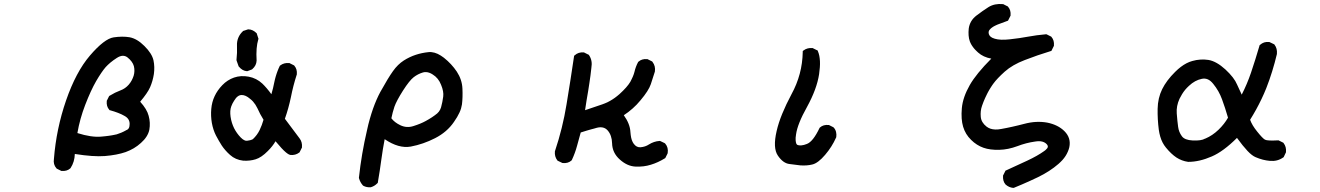

<svg xmlns="http://www.w3.org/2000/svg" viewBox="-20 -788 6540 951"><path d="M281.7 57.6 262.2 47.9 260.7 46.9 259.3 45.4Q242.7 26.4 247.1 -1Q258.8 -149.9 307.1 -290Q331.5 -360.8 361.1 -416.5Q390.6 -472.2 425.8 -513.2Q497.1 -596.2 543 -603Q586.9 -609.4 621.6 -603.5Q640.1 -600.1 658.4 -589.4Q676.8 -578.6 695.3 -560.1Q732.4 -523.4 740.2 -489.3Q747.1 -456.5 742.2 -421.4Q736.8 -386.7 723.6 -356.4Q717.3 -341.8 704.8 -323.7Q692.4 -305.7 674.3 -284.2Q708 -247.1 716.3 -214.4Q721.2 -196.8 721.9 -179.7Q722.7 -162.6 719.7 -145.5Q716.3 -128.4 705.8 -111.8Q695.3 -95.2 678.2 -80.1Q661.6 -64.9 642.6 -53.7Q623.5 -42.5 602.1 -34.7Q580.6 -27.3 555.2 -22.5Q529.8 -17.6 499.5 -15.1Q443.4 -10.7 350.6 -25.4Q349.6 13.7 329.6 44.4L328.6 45.4L327.6 46.4Q311 61 285.2 58.6H283.2ZM605 -143.1Q613.8 -146 617.9 -153.3Q622.1 -160.6 622.1 -174.3Q622.1 -200.2 596.7 -213.9Q582.5 -222.2 564.7 -229Q546.9 -235.8 525.9 -241.7L522.9 -242.2L521 -244.6Q506.3 -261.2 508.8 -287.1V-289.1L509.8 -290.5L519.5 -310.1L521 -312.5L523.4 -314Q549.3 -330.1 576.7 -340.3Q600.6 -349.1 617.7 -368.7Q626.5 -378.9 632.3 -389.9Q638.2 -400.9 642.1 -413.1Q648.9 -436.5 643.1 -460.4Q636.7 -483.4 611.8 -503.4Q589.4 -521 558.6 -501Q549.8 -495.1 541.7 -489.5Q533.7 -483.9 526.9 -478Q520 -472.2 514.2 -466.6Q508.3 -460.9 503.4 -455.6Q483.4 -432.6 456.5 -386.7Q429.7 -340.3 401.9 -268.1Q375.5 -199.7 363.3 -128.9Q432.6 -106.9 481.4 -111.3Q492.2 -112.3 501.7 -113.3Q511.2 -114.3 519.5 -115.5Q527.8 -116.7 534.9 -117.9Q542 -119.1 547.6 -120.4Q553.2 -121.6 558.1 -122.6Q569.3 -126 580.8 -130.9Q592.3 -135.7 603.5 -142.1L604 -142.6Z M1184.6 7.8Q1146 3.4 1119.6 -20.5Q1106.9 -31.7 1096.7 -43.5Q1086.4 -55.2 1078.6 -66.9Q1064 -89.8 1049.8 -116.7Q1035.6 -144.5 1029.3 -179.2Q1023.4 -213.4 1026.4 -248Q1029.3 -282.7 1043 -311.5Q1049.8 -326.2 1059.3 -339.8Q1068.8 -353.5 1081.1 -366.2Q1106 -392.1 1139.2 -403.8Q1173.3 -415.5 1211.9 -408.2Q1250.5 -400.9 1279.3 -374Q1290 -363.8 1301.5 -350.3Q1313 -336.9 1324.2 -321.3Q1328.6 -336.4 1332.3 -351.3Q1335.9 -366.2 1338.9 -381.8Q1340.3 -388.7 1342 -395.5Q1343.8 -402.3 1345.7 -409.2Q1347.7 -416 1349.9 -422.6Q1352.1 -429.2 1354.5 -435.5Q1356.9 -441.9 1359.6 -448.2Q1362.3 -454.6 1365.2 -460.4L1366.2 -462.4L1368.2 -463.9Q1386.7 -478 1412.1 -475.6H1414.1L1415.5 -474.6L1435.1 -464.8L1437 -463.9L1438 -462.4Q1452.6 -445.8 1450.2 -419.9V-418.9L1449.7 -418Q1432.1 -363.8 1420.9 -306.6Q1409.2 -251 1391.1 -199.7L1463.9 -102.5Q1478 -84 1475.6 -58.6V-56.6L1474.6 -55.2L1464.8 -35.6L1463.9 -33.7L1461.9 -32.2Q1443.4 -18.1 1418 -20.5H1417L1416 -21Q1407.7 -23.4 1397 -32.5Q1386.2 -41.5 1374.3 -54.4Q1362.3 -67.4 1344.7 -88.4Q1331.1 -64.5 1306.6 -40Q1274.9 -7.8 1246.1 1Q1217.8 9.8 1185.1 7.8ZM1232.4 -98.6Q1253.9 -118.7 1266.1 -144Q1277.8 -168.5 1285.2 -194.8Q1267.6 -223.1 1254.9 -252Q1250.5 -261.2 1245.1 -269.5Q1239.7 -277.8 1233.2 -285.2Q1226.6 -292.5 1218.3 -298.8Q1207 -308.6 1196.8 -313Q1186.5 -317.4 1177.7 -317.4Q1171.9 -317.4 1167 -315.7Q1162.1 -314 1157.5 -310.5Q1152.8 -307.1 1148.4 -301.8Q1143.6 -295.4 1139.4 -288.8Q1135.3 -282.2 1131.6 -275.4Q1127.9 -268.6 1125.5 -261.2Q1117.7 -240.2 1122.1 -209.5Q1124.5 -193.4 1128.9 -179.4Q1133.3 -165.5 1139.6 -152.8Q1152.3 -127.9 1171.9 -107.4Q1176.8 -102.5 1181.2 -99.1Q1185.5 -95.7 1189.5 -93.8Q1193.4 -91.8 1196.8 -91.1Q1200.2 -90.3 1203.6 -90.8Q1220.2 -92.3 1232.4 -98.6ZM1227.1 -443.8 1206.5 -436 1204.6 -435.5H1202.6Q1180.7 -437 1163.6 -457.5L1162.1 -459L1161.6 -460.4L1151.9 -487.8L1151.4 -490.2V-492.2Q1155.3 -525.9 1153.8 -562Q1152.8 -582.5 1160.2 -600.6Q1167.5 -618.7 1182.6 -632.8L1184.1 -634.8L1186.5 -635.3L1207 -642.1L1208.5 -642.6H1210Q1221.2 -642.6 1231.4 -637.7Q1241.7 -632.8 1250.5 -624L1252 -622.1L1252.4 -620.1L1259.3 -598.6L1260.3 -595.7L1259.3 -592.8Q1247.1 -552.7 1251 -488.8V-488.3V-487.8Q1250 -463.4 1230 -445.8L1229 -444.8Z M1814.9 139.6Q1795.9 140.6 1780.8 132.8L1779.3 131.8L1777.8 130.9Q1763.7 115.2 1758.3 95.2L1757.8 93.8V91.8Q1770.5 -25.9 1797.9 -143.1Q1804.2 -172.9 1811.8 -199.2Q1819.3 -225.6 1827.6 -249.3Q1835.9 -272.9 1845 -293.7Q1854 -314.5 1863.8 -332.5Q1902.8 -402.8 1926.3 -435.5Q1950.2 -469.2 1980 -488.3Q1994.6 -497.6 2009.5 -504.6Q2024.4 -511.7 2039.6 -516.6Q2069.3 -526.4 2102.5 -529.8Q2109.9 -530.8 2117.4 -529.8Q2125 -528.8 2132.6 -526.9Q2140.1 -524.9 2147.9 -521.2Q2155.8 -517.6 2163.3 -512.7Q2170.9 -507.8 2178.7 -502Q2188.5 -494.1 2197.3 -486.1Q2206.1 -478 2213.9 -469.5Q2221.7 -460.9 2229 -451.9Q2236.3 -442.9 2242.7 -433.1Q2268.6 -393.6 2270.5 -349.1Q2272.5 -306.2 2268.1 -270.5Q2266.6 -261.2 2263.7 -251Q2260.7 -240.7 2255.6 -230Q2250.5 -219.2 2243.9 -207.8Q2237.3 -196.3 2228.5 -184.1Q2194.3 -133.8 2134.8 -103.5Q2076.7 -73.7 2014.6 -62Q1955.1 -51.3 1885.3 -98.6Q1876 -50.3 1869.1 0.5Q1861.3 59.1 1851.6 114.7L1851.1 118.2L1848.6 120.1Q1835.4 133.8 1817.4 139.2L1816.4 139.6ZM2135.3 -218.3Q2157.7 -232.9 2164.6 -256.3Q2171.9 -283.2 2175.3 -309.6Q2178.7 -334.5 2164.6 -368.2Q2151.4 -401.9 2123.5 -418.9Q2114.7 -424.8 2106.2 -427.7Q2097.7 -430.7 2089.8 -430.9Q2082 -431.2 2075.2 -429.2Q2050.3 -421.9 2029.3 -405.8Q2008.3 -389.6 1976.1 -339.4Q1960 -314 1949.2 -293.7Q1938.5 -273.4 1933.6 -259.3Q1924.3 -231 1918.5 -202.1Q1926.3 -191.9 1937.3 -183.3Q1948.2 -174.8 1963.4 -167.5Q1994.6 -152.8 2027.8 -163.6Q2063.5 -174.8 2088.4 -188.5Q2096.2 -192.9 2104.2 -197.5Q2112.3 -202.1 2119.9 -207.3Q2127.4 -212.4 2134.8 -217.8H2135.3Z M3127.4 37.1Q3086.9 35.2 3050.3 2.4Q3012.7 -30.8 3011.7 -78.6Q3010.7 -118.2 2989.7 -142.1Q2970.2 -164.1 2935.1 -154.8Q2928.7 -152.8 2922.4 -151.1Q2916 -149.4 2909.4 -147.7Q2902.8 -146 2896.2 -144Q2889.6 -142.1 2883.1 -140.1Q2876.5 -138.2 2869.9 -136Q2863.3 -133.8 2856.4 -131.8Q2847.7 -99.1 2838.4 -66.4Q2828.6 -29.8 2812.5 4.4L2811.5 5.9L2810.1 7.3Q2793.5 22 2767.6 19.5H2766.1L2764.2 18.6L2743.7 8.8L2741.7 7.8L2740.2 5.9Q2726.1 -12.7 2728.5 -38.1V-39.1L2729 -40Q2767.1 -153.8 2786.1 -271Q2805.7 -389.2 2823.2 -508.3L2823.7 -511.7L2826.7 -514.2Q2845.2 -530.8 2871.1 -528.3H2873L2874.5 -527.3L2894 -517.6L2896.5 -516.6L2897.9 -514.2Q2915.5 -487.8 2909.2 -452.6Q2907.2 -433.6 2904.8 -414.8Q2902.3 -396 2899.4 -377Q2896.5 -357.9 2893.6 -339.4Q2889.2 -314.9 2885.3 -290.5Q2881.3 -266.1 2877.9 -242.2Q2921.4 -256.8 2962.9 -271Q2969.2 -273.4 2975.8 -275.9Q2982.4 -278.3 2988.8 -281.5Q2995.1 -284.7 3001.2 -288.1Q3007.3 -291.5 3013.4 -295.4Q3019.5 -299.3 3025.4 -303.5Q3031.2 -307.6 3036.9 -312.3Q3042.5 -316.9 3048.3 -321.8Q3086.9 -356.9 3102.1 -382.8Q3105.5 -389.2 3108.6 -395.8Q3111.8 -402.3 3114.5 -408.4Q3117.2 -414.6 3119.1 -420.4Q3121.1 -426.3 3122.6 -432.1Q3128.4 -457.5 3140.6 -480.5L3141.6 -481.9L3143.1 -482.9Q3159.7 -497.6 3185.5 -495.1H3187.5L3189 -494.1L3208.5 -484.4L3210.4 -483.4L3211.9 -481.4Q3228 -460.4 3223.6 -433.1V-432.1L3223.1 -431.6Q3213.4 -400.4 3203.6 -371.1Q3198.2 -355 3185.5 -335.2Q3172.9 -315.4 3152.3 -291Q3134.3 -269 3113.3 -250.5Q3092.3 -231.9 3069.8 -217.3Q3100.6 -174.3 3102.5 -134.3Q3103 -126.5 3104 -119.4Q3105 -112.3 3106.2 -106.2Q3107.4 -100.1 3109.4 -94.5Q3111.3 -88.9 3113.8 -84.2Q3116.2 -79.6 3119.1 -75.7Q3132.8 -57.1 3152.3 -58.6Q3164.1 -59.6 3174.6 -63Q3185.1 -66.4 3194.8 -72.8Q3206.5 -80.1 3219.5 -84.5Q3232.4 -88.9 3246.1 -89.8H3249L3251.5 -88.9L3272 -79.1L3273.4 -78.1L3274.9 -76.7Q3291.5 -57.6 3287.1 -29.8L3286.6 -28.3L3286.1 -26.9L3276.4 -7.3L3274.9 -4.9L3272.5 -3.4Q3255.9 6.8 3238.8 14.6Q3221.7 22.5 3204.1 27.8Q3168.5 39.1 3127.4 37.1Z M3944.8 31.2Q3918 27.3 3890.6 24.4Q3858.9 21 3833 -17.1Q3807.1 -54.7 3826.7 -138.7Q3835.9 -179.2 3854.5 -224.6Q3873 -270 3900.4 -321.3Q3954.1 -419.4 3956.1 -530.3V-535.2L3960 -538.1Q3978.5 -552.2 4003.9 -549.8H4005.9L4007.3 -548.8L4026.9 -539.1L4030.3 -537.6L4031.2 -534.2Q4035.6 -523.9 4038.1 -511.7Q4040.5 -499.5 4041.3 -485.1Q4042 -470.7 4040.8 -454.6Q4039.6 -438.5 4037.1 -420.4Q4025.9 -347.2 3977.5 -258.8Q3953.6 -216.3 3939.9 -181.9Q3926.3 -147.5 3922.9 -122.1Q3919.9 -104.5 3920.9 -93.3Q3921.9 -82 3924.1 -76.9Q3926.3 -71.8 3929.7 -70.3Q3936.5 -66.9 3949 -67.9Q3961.4 -68.8 3977.1 -75.2Q4007.3 -86.9 4039.1 -153.8L4040 -155.3L4041.5 -156.7Q4058.1 -171.4 4084 -168.9H4085.9L4087.4 -168L4106.9 -158.2L4108.4 -157.2L4109.9 -155.8Q4118.2 -146.5 4121.1 -134.3Q4124 -122.1 4122.1 -108.9L4121.6 -107.4L4121.1 -106.4Q4101.1 -61 4066.9 -21Q4031.7 20.5 4002.9 26.9Q3976.6 33.2 3945.8 31.2H3945.3Z M4998 142.6Q4987.8 141.6 4978.5 137.5Q4969.2 133.3 4961.4 126.5L4960.9 126L4960.4 125.5Q4953.1 117.2 4950.2 106.4Q4947.3 95.7 4948.2 83V81.1L4949.2 79.6L4959 60.1L4960.4 57.1L4963.9 55.7Q5016.6 32.2 5067.9 7.8Q5119.1 -16.1 5152.3 -40Q5155.8 -42.5 5158.7 -44.9Q5168.9 -53.7 5169.9 -60.3Q5170.9 -66.9 5164.6 -73.7Q5156.2 -83 5142.1 -86.7Q5127.9 -90.3 5106.9 -86.9Q5062 -80.6 5019 -64Q4996.6 -55.7 4973.9 -51Q4951.2 -46.4 4929 -45.9Q4906.7 -45.4 4887.2 -47.9Q4867.7 -50.3 4851.1 -56.2Q4834.5 -62 4819.1 -71.8Q4803.7 -81.5 4790 -95.2Q4761.7 -122.6 4750.5 -160.2Q4739.3 -197.3 4744.1 -252Q4749 -306.6 4783.7 -367.2Q4799.3 -394.5 4825.9 -427.2Q4852.5 -460 4890.1 -497.6Q4850.1 -504.9 4824.7 -527.8Q4820.8 -531.2 4817.4 -534.7Q4814 -538.1 4810.5 -541.5Q4807.1 -544.9 4804.4 -548.3Q4801.8 -551.8 4799.1 -555.2Q4796.4 -558.6 4794.2 -562.3Q4792 -565.9 4790 -569.3Q4788.1 -572.8 4786.6 -576.2Q4785.2 -579.6 4783.7 -583Q4778.8 -596.7 4777.6 -612.8Q4776.4 -628.9 4778.3 -646.5Q4780.8 -665.5 4790.3 -681.9Q4799.8 -698.2 4816.4 -710.9Q4847.2 -734.4 4875.5 -752.4Q4891.1 -762.2 4909.2 -765.9Q4927.2 -769.5 4947.3 -767.6H4949.2L4950.7 -766.6L4970.2 -756.8L4972.2 -755.9L4973.1 -754.4Q4987.8 -737.8 4985.4 -711.9V-710L4984.4 -708.5L4974.6 -689L4972.7 -685.5L4968.8 -684.1Q4945.8 -676.3 4921.4 -666.5Q4918 -665 4914.3 -663.3Q4910.6 -661.6 4907.2 -659.9Q4903.8 -658.2 4900.9 -656.5Q4897.9 -654.8 4895 -652.6Q4892.1 -650.4 4889.4 -648.4Q4886.7 -646.5 4884.8 -644Q4873.5 -633.8 4877.9 -619.1Q4880.4 -611.3 4887.2 -605.7Q4894 -600.1 4907.2 -596.2Q4934.6 -587.9 4981.9 -593.3Q5030.8 -598.6 5072.3 -606.4Q5114.7 -614.3 5160.2 -618.2H5163.1L5165.5 -617.2L5185.1 -607.4L5187 -606.4L5188 -605Q5202.6 -588.4 5200.2 -562.5V-560.5L5199.2 -559.1L5189.5 -539.6L5187.5 -535.6L5183.6 -534.7Q5119.1 -515.1 5056.2 -490.7Q5025.4 -479 5000.5 -464.6Q4975.6 -450.2 4956.5 -433.1Q4918.5 -398.9 4900.4 -374Q4897.5 -370.1 4894.5 -365.7Q4891.6 -361.3 4888.9 -357.2Q4886.2 -353 4883.5 -348.6Q4880.9 -344.2 4878.2 -339.6Q4875.5 -335 4873 -330.3Q4870.6 -325.7 4868.2 -320.8Q4863.3 -311 4859.1 -301.8Q4855 -292.5 4851.1 -283Q4847.2 -273.4 4844.2 -264.2Q4835 -238.3 4837.9 -209Q4840.3 -181.6 4866.2 -161.1Q4875 -154.3 4885.7 -150.6Q4896.5 -147 4910.2 -146.5Q4923.8 -146 4940.4 -149.4Q4953.6 -151.9 4967.3 -154.5Q4981 -157.2 4994.9 -160.4Q5008.8 -163.6 5023.2 -167Q5037.6 -170.4 5052.2 -174.3Q5083 -182.6 5111.6 -184.1Q5140.1 -185.5 5167 -180.7Q5220.7 -169.9 5252.4 -138.2Q5286.1 -104.5 5276.4 -58.6Q5274.9 -52.7 5273.2 -47.4Q5271.5 -42 5269 -36.6Q5266.6 -31.2 5263.9 -25.9Q5261.2 -20.5 5257.8 -15.4Q5254.4 -10.3 5250.5 -5.1Q5246.6 0 5242.2 4.9Q5237.8 9.8 5232.9 14.4Q5228 19 5222.7 23.9Q5180.2 61 5120.6 89.8Q5100.6 99.1 5081.1 108.2Q5061.5 117.2 5042 125.5Q5022.5 133.8 5002.4 142.1L5000.5 142.6Z M5864.7 13.7Q5833.5 9.3 5807.1 -7.8Q5781.2 -24.9 5754.9 -57.1Q5745.6 -68.4 5738.5 -82Q5731.4 -95.7 5726.8 -111.6Q5722.2 -127.4 5719.7 -145Q5712.9 -197.8 5713.9 -249Q5714.8 -302.2 5736.3 -346.2Q5757.8 -389.6 5800.3 -431.6Q5814.5 -445.8 5828.6 -456.5Q5842.8 -467.3 5856.9 -474.6Q5871.1 -481.9 5885.3 -485.8Q5905.8 -491.7 5925.8 -492.9Q5945.8 -494.1 5965.3 -491.2Q5985.8 -487.8 6006.8 -475.8Q6027.8 -463.9 6049.8 -443.8Q6093.3 -403.3 6107.4 -369.1Q6117.7 -345.2 6130.4 -319.3Q6157.2 -371.6 6176.3 -427.7Q6198.7 -494.1 6218.3 -561.5L6218.8 -564L6221.2 -565.9Q6239.7 -582.5 6265.6 -580.1H6267.1L6269 -579.1L6289.6 -569.3L6291.5 -568.4L6293 -566.4Q6307.1 -547.9 6304.7 -521.5V-521V-520.5Q6294.4 -477.1 6281.2 -434.6Q6268.1 -392.1 6252 -351.1Q6241.2 -324.2 6228.5 -297.6Q6215.8 -271 6201.7 -245.4Q6187.5 -219.7 6171.9 -194.8Q6176.8 -181.2 6185.5 -166.5Q6194.3 -151.9 6207 -136.2Q6233.9 -102.5 6245.6 -96.2Q6257.3 -89.8 6310.1 -92.8H6312.5L6314.9 -91.8L6334.5 -82L6336.4 -81.1L6337.9 -79.1Q6352.1 -60.5 6349.6 -35.2V-33.7L6348.6 -31.7L6338.9 -11.2L6337.9 -9.3L6335.4 -7.8Q6307.1 12.2 6270 8.8Q6234.9 5.9 6199.7 -9.3Q6181.6 -16.6 6159.2 -40.3Q6136.7 -64 6106.9 -105Q6040 -38.1 5982.4 -13.2Q5920.9 13.7 5866.2 13.7H5865.7ZM5950.2 -101.6Q5985.8 -116.7 6015.6 -145.5Q6044.4 -173.3 6062.5 -205.1Q6047.9 -255.4 6032.7 -296.4Q6017.6 -337.9 5989.3 -372.6Q5976.1 -389.2 5962.2 -395Q5948.2 -400.9 5932.6 -397.5Q5898.4 -390.6 5869.1 -362.8Q5858.9 -353.5 5850.3 -343.3Q5841.8 -333 5835 -321.8Q5828.1 -310.5 5822.3 -298.8Q5805.7 -262.7 5808.6 -226.1Q5811.5 -187.5 5815.4 -159.7Q5818.8 -133.8 5834 -113.3Q5847.7 -94.2 5887.2 -92.3Q5908.2 -91.3 5923.8 -93.5Q5939.5 -95.7 5949.2 -101.6H5949.7Z"/></svg>

Font: NaikaiFont
Style: Bold
Weight: 700
Version: Version 1.89